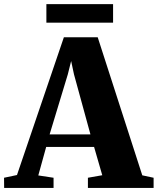

<svg xmlns="http://www.w3.org/2000/svg" viewBox="-56 -930 780 950"><path d="M28 -64 260 -745.5H427.5L648 -62.5L704 -50.5V0H379V-50.5L450 -63L409.5 -203H172.5L133.5 -62L209 -50.5V0H-35.5L-36 -50.5ZM391.5 -265 310 -562.5 296 -628 279.5 -562 189.5 -265ZM503.5 -909.5V-818H173.5V-909.5Z"/></svg>

Font: Merriweather 60pt Black
Style: Regular
Weight: 900
Version: Version 2.100